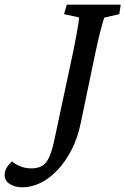

<svg xmlns="http://www.w3.org/2000/svg" viewBox="-166 -593 530 811"><path d="M174.8 -72.3Q162.1 -9.8 136.2 40Q110.4 89.8 76.7 125.5Q43 161.1 4.9 179.7Q-33.2 198.2 -71.3 198.2Q-103.5 198.2 -125 184.1Q-146.5 169.9 -146.5 145.5Q-146.5 130.9 -138.2 116.2Q-129.9 101.6 -115.2 88.9Q-98.6 102.5 -78.1 110.4Q-57.6 118.2 -33.2 118.2Q7.8 118.2 27.8 93.8Q47.9 69.3 61.5 7.8L142.6 -372.1Q151.4 -414.1 156.7 -444.3Q162.1 -474.6 165 -493.2Q168 -511.7 168 -519.5L104.5 -533.2L116.2 -573.2H343.8L337.9 -533.2L274.4 -518.6Q270.5 -507.8 260.7 -471.7Q251 -435.5 237.3 -372.1Z"/></svg>

Font: Crimson Pro ExtraLight Medium
Style: Italic
Weight: 500
Italic angle: -12°
Version: Version 1.002